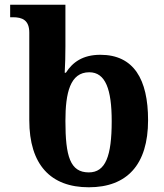

<svg xmlns="http://www.w3.org/2000/svg" viewBox="-20 -780 695 813"><path d="M405 -548C330 -548 287 -516 259 -472H254C256 -503 257 -548 257 -584V-760H23V-707H35C74 -707 104 -695 104 -642V-271C104 -83 194 13 356 13C518 13 607 -83 607 -271C607 -445 546 -548 405 -548ZM356 -50C277 -50 257 -118 257 -268C257 -387 277 -474 358 -474C427 -474 453 -401 453 -267C453 -119 427 -50 356 -50Z"/></svg>

Font: Noto Serif Georgian Bold
Style: Regular
Weight: 700
Designer: Monotype Design Team, Akaki Razmadze
Foundry: Google LLC
Version: Version 2.003